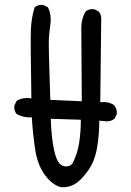

<svg xmlns="http://www.w3.org/2000/svg" viewBox="-20 -782 540 792"><path d="M232.4 -9.8Q197.3 -17.6 166 -59.1Q134.8 -100.6 125 -166Q115.2 -231.4 111.3 -297.9Q76.2 -295.9 48.8 -311.5Q37.1 -325.2 39.1 -346.7L48.8 -366.2Q74.2 -381.8 109.4 -376Q105.5 -610.4 107.4 -659.7Q109.4 -709 123 -752Q136.7 -763.7 158.2 -761.7L177.7 -752Q193.4 -720.7 187.5 -679.7Q183.6 -652.3 181.6 -622.6Q179.7 -592.8 187.5 -370.1L317.4 -364.3L315.4 -668Q315.4 -705.1 333 -734.4Q346.7 -746.1 368.2 -744.1L387.7 -734.4Q399.4 -718.8 397.5 -697.3L393.6 -360.4Q426.8 -364.3 450.2 -348.6Q463.9 -333 461.9 -311.5L452.1 -292Q434.6 -278.3 411.1 -282.2L389.6 -284.2Q389.6 -225.6 379.9 -169.9Q370.1 -114.3 340.8 -74.7Q311.5 -35.2 286.6 -21.5Q261.7 -7.8 232.4 -9.8ZM278.3 -106.4Q299.8 -147.5 306.6 -193.4Q313.5 -239.3 313.5 -288.1L189.5 -292Q191.4 -229.5 199.2 -183.6Q207 -137.7 218.3 -117.7Q229.5 -97.7 248 -95.7Q266.6 -93.8 278.3 -106.4Z"/></svg>

Font: JasonHandwriting4
Style: Regular
Weight: 400
Version: Version 1.01.21